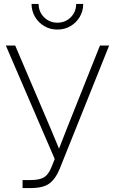

<svg xmlns="http://www.w3.org/2000/svg" viewBox="-20 -960 587 980"><path d="M95.2 0V-41H135.7Q181.6 -41 204.6 -54.9Q227.5 -68.8 242.7 -106.9L259.3 -148.4L9.8 -727.5H57.6L191.4 -414.1Q214.8 -359.4 237.1 -306.9Q259.3 -254.4 281.2 -201.2Q301.8 -254.4 322.5 -306.9Q343.3 -359.4 365.2 -414.1L490.2 -727.5H537.1L284.2 -97.2Q264.2 -47.9 232.7 -23.9Q201.2 0 134.8 0ZM272.9 -809.1Q235.8 -809.1 206.1 -826.7Q176.3 -844.2 158.7 -874Q141.1 -903.8 141.1 -939.9H177.2Q177.2 -899.4 205.1 -871.8Q232.9 -844.2 272.9 -844.2Q313.5 -844.2 341.1 -871.8Q368.7 -899.4 368.7 -939.9H404.8Q404.8 -903.8 387.2 -874Q369.6 -844.2 339.8 -826.7Q310.1 -809.1 272.9 -809.1Z"/></svg>

Font: Inter Display ExtraLight
Style: Regular
Weight: 200
Designer: Rasmus Andersson
Foundry: rsms
Version: Version 4.000;git-a52131595